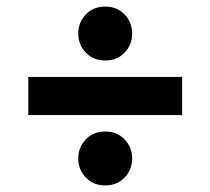

<svg xmlns="http://www.w3.org/2000/svg" viewBox="-20 -582 640 584"><path d="M218 -480Q218 -514 241 -538Q264 -562 300 -562Q336 -562 359 -538Q382 -514 382 -480Q382 -446 359 -422Q336 -398 300 -398Q264 -398 241 -422Q218 -446 218 -480ZM66 -232V-348H534V-232ZM218 -100Q218 -134 241 -158Q264 -182 300 -182Q336 -182 359 -158Q382 -134 382 -100Q382 -66 359 -42Q336 -18 300 -18Q264 -18 241 -42Q218 -66 218 -100Z"/></svg>

Font: Radio Canada SemiBold
Style: Regular
Weight: 600
Designer: Charles Daoud, Etienne Aubert Bonn, Alexandre Saumier Demers, Jacques Le Bailly
Foundry: Radio-Canada
Version: Version 2.104; ttfautohint (v1.8.4.7-5d5b);gftools[0.9.28.de